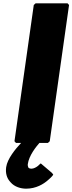

<svg xmlns="http://www.w3.org/2000/svg" viewBox="-20 -852 435 1154"><path d="M168 162C163 162 155 160 151 156C149 152 146 143 147 135C154 82 198 29 217 7H268L279 -3L395 -822L386 -832H194L183 -822L67 -3L76 7H107C74 42 24 102 17 153C12 190 22 218 38 237L44 244C67 271 105 282 137 282C197 282 242 254 268 231L277 223C291 211 298 201 298 201L300 197L292 187L225 130L212 141V142L207 146C198 153 183 162 168 162Z"/></svg>

Font: Hussar Woodtype
Style: UltraObl
Weight: 900
Foundry: Cannot Into Space Fonts
Version: Version 1.07